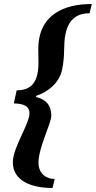

<svg xmlns="http://www.w3.org/2000/svg" viewBox="-20 -752 478 958"><path d="M253 141C208 141 172 112 172 60C172 -16 236 -137 236 -174C236 -227 209 -256 160 -268L161 -274C214 -291 275 -334 290 -405C306 -480 295 -529 307 -583C324 -665 375 -686 427 -686L438 -732C299 -732 171 -679 171 -506C171 -491 172 -456 172 -440C172 -317 115 -303 63 -301L49 -236C89 -235 127 -227 127 -187C127 -132 44 -17 44 58C44 147 131 186 242 186Z"/></svg>

Font: STIX Two Text
Style: Bold Italic
Weight: 700
Italic angle: -12°
Designer: Ross Mills, John Hudson & Paul Hanslow, Tiro Typeworks Ltd; with prior portions MicroPress Inc. and Coen Hoffman, Elsevi
Foundry: Tiro Typeworks Ltd
Version: Version 2.13 b171